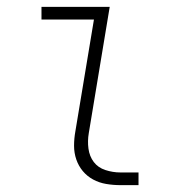

<svg xmlns="http://www.w3.org/2000/svg" viewBox="-20 -540 540 560"><path d="M332 0Q310 0 289.5 -3.5Q269 -7 251.5 -16.5Q234 -26 221.5 -41Q209 -56 202.5 -75Q196 -94 196 -115Q196 -136 200 -158L254 -483H101V-520H300L239 -152Q235 -129 238 -106.5Q241 -84 253.5 -67.5Q266 -51 287.5 -44Q309 -37 331 -37H384V0Z"/></svg>

Font: Iosevka Curly Extralight
Style: Italic
Weight: 200
Italic angle: -9°
Monospace: yes
Designer: Belleve Invis
Foundry: Belleve Invis
Version: Version 22.1.2; ttfautohint (v1.8.4)